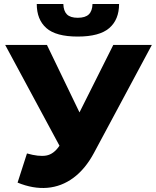

<svg xmlns="http://www.w3.org/2000/svg" viewBox="-20 -925 783 961"><path d="M115 -157Q174 -140 211.5 -146.5Q249 -153 278 -196L312 -246L329 -265L547 -700H740L450 -159Q407 -79 347.5 -35Q288 9 217 15Q146 21 68 -11ZM326 -106 6 -700H215L434 -246ZM369 -742Q260 -742 212 -784.5Q164 -827 164 -905H297Q298 -870 315 -853Q332 -836 369 -836Q407 -836 424.5 -853Q442 -870 443 -905H576Q576 -827 527 -784.5Q478 -742 369 -742Z"/></svg>

Font: MOST Montserrat ExtraBold
Style: Regular
Weight: 800
Designer: Julieta Ulanovsky
Foundry: Julieta Ulanovsky
Version: Version 8.000;March 11, 2024;FontCreator 15.0.0.2926 64-bit